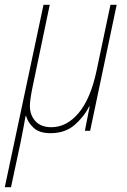

<svg xmlns="http://www.w3.org/2000/svg" viewBox="-55 -547 532 803"><path d="M-35 236H-9L31 49Q44 -16 52 -62H54Q62 -34 86 -12Q110 10 156 10Q217 10 256.5 -24Q296 -58 318 -102H320L300 0H322L433 -527H407L349 -252Q324 -134 274 -74.5Q224 -15 160 -15Q116 -15 93 -40.5Q70 -66 70 -104Q70 -130 82 -187L153 -527H127Z"/></svg>

Font: Noto Sans UI SemiCondensed Thin
Style: Italic
Weight: 250
Width: 4
Italic angle: -12°
Designer: Monotype Design Team
Foundry: Monotype Imaging Inc.
Version: Version 1.901